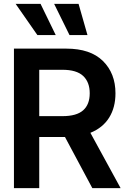

<svg xmlns="http://www.w3.org/2000/svg" viewBox="-20 -981 653 1001"><path d="M52.7 0V-727.5H325.7Q451.2 -727.5 516.6 -663.1Q582 -598.6 582 -494.6Q582 -420.4 548.8 -367.4Q515.6 -314.5 451.2 -288.6L608.9 0H461.4L318.8 -266.6H184.6V0ZM305.2 -617.2H184.6V-375.5H305.7Q379.4 -375.5 413.6 -406Q447.8 -436.5 447.8 -494.6Q447.8 -552.7 413.6 -585Q379.4 -617.2 305.2 -617.2ZM174.8 -798.3 61.5 -960.9H191.4L270.5 -798.3ZM342.3 -798.3 262.2 -960.9H389.6L436 -798.3Z"/></svg>

Font: Inter Tight SemiBold
Style: Regular
Weight: 600
Designer: Rasmus Andersson
Foundry: rsms
Version: Version 3.004; ttfautohint (v1.8.4.7-5d5b)